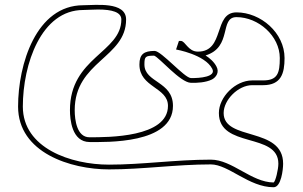

<svg xmlns="http://www.w3.org/2000/svg" viewBox="-20 -772 1272 807"><path d="M720 -564C720 -564 841 -543 872 -483C890 -449 820 -443 782 -444C755 -445 658 -558 630 -558C585 -558 566 -544 566 -501C566 -404 686 -406 686 -327C686 -194 434 -195 356 -195C303 -195 294 -268 294 -309C294 -514 510 -529 510 -690C510 -767 380 -750 330 -750C132 -750 56 -502 56 -324C56 -130 277 -60 438 -60C580 -60 721 -81 866 -81C941 -81 1026 15 1130 15C1162 15 1170 -60 1170 -84C1170 -241 920 -178 920 -297C920 -352 981 -414 1040 -414H1086C1162 -414 1176 -464 1176 -528C1176 -634 1076 -720 974 -720C876 -720 926 -555 812 -555C770 -555 759 -600 740 -600H732ZM844 -539C958 -574 901 -700 974 -700C1066 -700 1156 -621 1156 -528C1156 -465 1147 -434 1086 -434H1040C969 -434 900 -364 900 -297C900 -147 1150 -217 1150 -84C1150 -60 1138 -9 1130 -5C1036 -6 956 -101 866 -101C719 -101 578 -80 438 -80C278 -80 76 -149 76 -324C76 -502 153 -730 330 -730C347 -730 368 -732 392 -732C451 -732 490 -721 490 -690C490 -551 274 -531 274 -309C274 -272 281 -175 357 -175C425 -175 707 -166 707 -327C707 -431 587 -424 587 -501C587 -534 591 -538 628 -538C650 -530 738 -425 782 -424C807 -423 845 -425 871 -438C888 -447 903 -468 890 -492C880 -512 861 -528 844 -539Z"/></svg>

Font: CISF Camouflage Kit
Style: OuLn
Weight: 400
Designer: Robert Jablonski, Jasper
Foundry: Cannot Into Space Fonts
Version: Version 1.27